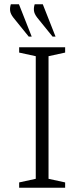

<svg xmlns="http://www.w3.org/2000/svg" viewBox="-20 -882 396 902"><path d="M70 0V-25L148 -42V-618L70 -635V-660H286V-635L208 -618V-42L286 -25V0ZM115 -710 43 -799Q29 -817 27.5 -832Q26 -847 31 -862H69L129 -710ZM227 -710 155 -799Q141 -817 139.5 -832Q138 -847 143 -862H181L241 -710Z"/></svg>

Font: Spectral ExtraLight
Style: Regular
Weight: 275
Designer: Jean-Baptiste Levee
Foundry: Production Type
Version: Version 2.001